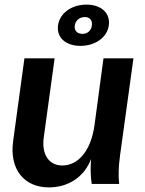

<svg xmlns="http://www.w3.org/2000/svg" viewBox="-20 -798 629 833"><path d="M192 15C277 15 346 -31 375 -108C372 -68 373 -30 378 0H497C493 -38 494 -72 501 -125L559 -545H429L390 -255C375 -145 320 -80 250 -80C194 -80 159 -126 170 -203L217 -545H86L37 -186C20 -63 85 15 192 15ZM329 -599C399 -599 453 -642 453 -700C453 -747 414 -778 355 -778C285 -778 231 -734 231 -676C231 -629 271 -599 329 -599ZM338 -651C317 -651 304 -663 304 -681C304 -706 323 -724 348 -724C367 -724 379 -713 379 -694C379 -669 362 -651 338 -651Z"/></svg>

Font: Ronzino Bold
Style: Italic
Weight: 700
Italic angle: -8°
Designer: Nunzio Mazzaferro
Foundry: Collletttivo
Version: Version 1.000;Glyphs 3.3 (3337)